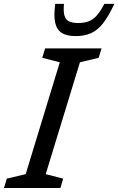

<svg xmlns="http://www.w3.org/2000/svg" viewBox="-40 -948 596 968"><path d="M261.5 -634 173 -656.5 187.5 -704H472L457.5 -656.5L363 -634L190.5 -70L278.5 -47.5L264.5 0H-20L-5.5 -47.5L89.5 -70ZM354 -832Q384.5 -832 407 -840.5Q429.5 -849 448.2 -870.2Q467 -891.5 486 -928.5H536.5Q507.5 -866 479.5 -830.5Q451.5 -795 418.5 -780.5Q385.5 -766 342 -766Q296 -766 270.8 -782.5Q245.5 -799 238 -834.8Q230.5 -870.5 238.5 -928.5H282.5Q279 -891.5 284.8 -870.2Q290.5 -849 307.5 -840.5Q324.5 -832 354 -832Z"/></svg>

Font: Newsreader 7pt
Style: Italic
Weight: 400
Italic angle: -17°
Designer: Hugues Gentile
Foundry: Production Type
Version: Version 1.003